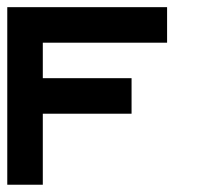

<svg xmlns="http://www.w3.org/2000/svg" viewBox="-20 -508 577 528"><path d="M439.5 -488.3V-390.6H97.7V-293H341.8V-195.3H97.7V0H0V-488.3Z"/></svg>

Font: Arounder
Style: Regular
Weight: 400
Designer: Maxim Raikov
Foundry: Maxim Raikov
Version: Version 1.00 March 23, 2021, initial release